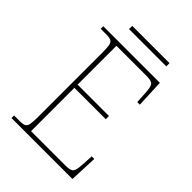

<svg xmlns="http://www.w3.org/2000/svg" viewBox="-235 -942 1056 1056"><g transform="rotate(45 292.5 -414.0)"><path d="M50 0V-20H93Q118 -20 130 -26Q142 -32 145.5 -51Q149 -70 149 -108V-606Q149 -645 145.5 -663.5Q142 -682 130 -688Q118 -694 93 -694H50V-714H490L497 -551H477L473 -620Q471 -661 461 -675Q451 -689 412 -689H177V-387H421V-362H177V-25H446Q485 -25 495 -39Q505 -53 507 -94L511 -163H531L524 0ZM161 -803V-828H451V-803Z"/></g></svg>

Font: Noto Serif Tibetan Thin
Style: Regular
Weight: 250
Version: Version 2.103